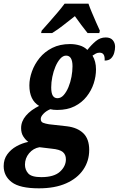

<svg xmlns="http://www.w3.org/2000/svg" viewBox="-83 -786 647 1046"><path d="M129 240Q25 240 -19 206.5Q-63 173 -63 119Q-63 82 -43.5 55Q-24 28 6.5 11Q37 -6 71 -13Q56 -24 44 -42.5Q32 -61 32 -88Q32 -125 58.5 -156Q85 -187 130 -209Q77 -241 77 -321Q77 -357 91 -396.5Q105 -436 132.5 -470Q160 -504 201.5 -525Q243 -546 299 -546Q326 -546 351 -538.5Q376 -531 393 -514Q415 -542 439 -562Q463 -582 493 -582Q519 -582 531.5 -567Q544 -552 544 -531Q544 -515 539 -497.5Q534 -480 522 -468Q510 -456 487 -456Q490 -499 460 -499Q448 -499 439.5 -494.5Q431 -490 421 -483Q440 -452 440 -408Q440 -370 427.5 -331.5Q415 -293 389 -260Q363 -227 323.5 -207Q284 -187 229 -187Q207 -187 191 -191Q169 -182 154 -166.5Q139 -151 139 -138Q139 -122 152 -117Q165 -112 184 -109L282 -98Q339 -91 371 -60Q403 -29 403 31Q403 91 370.5 138.5Q338 186 277 213Q216 240 129 240ZM230 -251Q249 -251 264 -268Q279 -285 290 -311.5Q301 -338 306.5 -368Q312 -398 312 -425Q312 -483 277 -483Q260 -483 245 -466Q230 -449 219 -423Q208 -397 202 -367Q196 -337 196 -310Q196 -279 204.5 -265Q213 -251 230 -251ZM142 179Q211 179 243.5 149.5Q276 120 276 82Q276 56 259 42Q242 28 199 24L132 16Q98 22 75.5 49Q53 76 53 111Q53 139 71 159Q89 179 142 179ZM144 -619Q161 -638 183.5 -663.5Q206 -689 229 -716Q252 -743 269 -766H399Q406 -745 417.5 -718Q429 -691 440.5 -664.5Q452 -638 461 -619L458 -606H394Q380 -623 359.5 -650.5Q339 -678 325 -698Q289 -670 260.5 -647.5Q232 -625 201 -606H141Z"/></svg>

Font: Noto Serif ExtraCondensed ExtraBold
Style: Italic
Weight: 800
Width: 2
Italic angle: -12°
Designer: Monotype Design Team
Foundry: Monotype Imaging Inc.
Version: Version 2.013